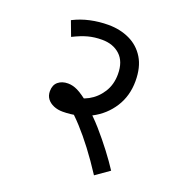

<svg xmlns="http://www.w3.org/2000/svg" viewBox="-119 -732 789 845"><g transform="rotate(20 275.5 -310.0)"><path d="M202 -282Q241 -281 277 -300.5Q313 -320 336.5 -356.5Q360 -393 360 -442Q360 -501 327.5 -531Q295 -561 243 -561Q208 -561 178 -553Q148 -545 110 -526L84 -595Q121 -614 162.5 -623Q204 -632 247 -632Q302 -632 346.5 -611Q391 -590 417 -547.5Q443 -505 443 -440Q443 -371 409 -317.5Q375 -264 317.5 -234Q260 -204 187 -204Q164 -204 145 -212Q126 -220 115 -234.5Q104 -249 104 -270Q104 -299 122 -314Q140 -329 168 -329Q190 -329 213 -318Q236 -307 277 -274L286 -260Q321 -231 356.5 -190.5Q392 -150 423.5 -108.5Q455 -67 477 -33L413 12Q376 -45 341 -91Q306 -137 273.5 -172.5Q241 -208 211 -233Z"/></g></svg>

Font: Noto Sans Ambassadori
Style: Regular
Weight: 400
Designer: Monotype Design Team
Foundry: Monotype Imaging Inc.
Version: Version 2.013